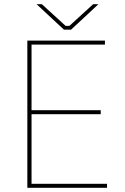

<svg xmlns="http://www.w3.org/2000/svg" viewBox="-20 -893 594 913"><path d="M284 -752H318L448 -873H423L310 -770H292L179 -873H154ZM110 0H489V-19H130V-350H459V-369H130V-681H479V-700H110Z"/></svg>

Font: Fixel Text Thin
Style: Regular
Weight: 100
Width: 4
Designer: AlfaBravo + MacPaw
Foundry: Kyrylo Tkachov, Marchela Mozhyna, Serhii Makarenko, Maria Weinstein, Zakhar Kryvoshyya
Version: Version 1.211